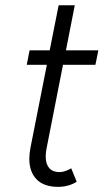

<svg xmlns="http://www.w3.org/2000/svg" viewBox="-20 -707 399 732"><path d="M91.8 -101.6Q91.8 -121.6 96.2 -144L158.7 -460H82L92.8 -515.1H169.4L203.6 -687H265.1L231.4 -515.1H355L343.8 -460H220.2L157.7 -142.1Q154.3 -125.5 154.3 -109.9Q154.3 -81.5 167.7 -66.2Q181.2 -50.8 207 -50.8Q217.8 -50.8 230 -55.2Q242.2 -59.6 251.5 -65.4L272.5 -14.2Q258.3 -4.9 240 0.2Q221.7 5.4 201.7 5.4Q147.9 5.4 119.9 -22.9Q91.8 -51.3 91.8 -101.6Z"/></svg>

Font: Reddit Sans Vanilla Light
Style: Italic
Weight: 300
Italic angle: -11.25°
Designer: Stephen Hutchings
Version: Version 1.013